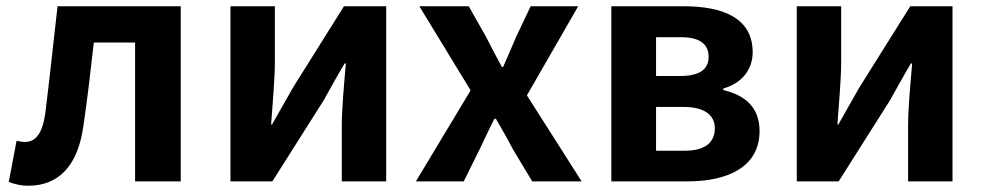

<svg xmlns="http://www.w3.org/2000/svg" viewBox="-20 -580 3145 614"><path d="M70 14C171 14 230 -54 247 -179C260 -267 270 -356 280 -444H412V0H558V-560H164C151 -446 139 -332 125 -219C116 -152 93 -126 60 -126C49 -126 41 -128 33 -130L8 2C28 9 46 14 70 14Z M717 0H851L1015 -259C1033 -291 1062 -344 1082 -377H1086C1080 -307 1073 -233 1073 -176V0H1215V-560H1080L917 -300C899 -268 869 -216 850 -182H847C852 -252 859 -327 859 -383V-560H717Z M1310 0H1463L1514 -103C1530 -136 1545 -169 1561 -200H1566C1584 -169 1603 -136 1620 -103L1682 0H1840L1665 -275L1829 -560H1677L1630 -461C1617 -429 1602 -397 1589 -366H1585C1568 -397 1551 -429 1535 -461L1479 -560H1321L1485 -291Z M1935 0H2179C2307 0 2409 -46 2409 -161C2409 -238 2361 -276 2293 -292V-297C2357 -315 2387 -362 2387 -413C2387 -523 2291 -560 2166 -560H1935ZM2078 -337V-461H2157C2220 -461 2246 -438 2246 -398C2246 -360 2220 -337 2155 -337ZM2078 -98V-238H2167C2235 -238 2266 -210 2266 -170C2266 -127 2238 -98 2170 -98Z M2528 0H2662L2826 -259C2844 -291 2873 -344 2893 -377H2897C2891 -307 2884 -233 2884 -176V0H3026V-560H2891L2728 -300C2710 -268 2680 -216 2661 -182H2658C2663 -252 2670 -327 2670 -383V-560H2528Z"/></svg>

Font: Noto Sans CJK SC
Style: Bold
Weight: 700
Designer: Ryoko NISHIZUKA 西塚涼子 (kana, bopomofo & ideographs); Paul D. Hunt (Latin, Greek & Cyrillic); Sandoll Communications 산돌커뮤니
Foundry: Adobe
Version: Version 2.004;hotconv 1.0.118;makeotfexe 2.5.65603